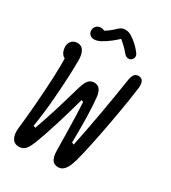

<svg xmlns="http://www.w3.org/2000/svg" viewBox="-229 -1078 1078 1207"><g transform="rotate(30 310.0 -474.5)"><path d="M44.7 -86.8Q53.3 -159.8 62.2 -267.1Q71.2 -374.3 75.6 -476.8Q80 -579.2 76.3 -639.8L96.7 -608.5Q80.8 -608.5 68.4 -618.3Q56 -628.2 49.3 -644.2Q42.7 -660.3 42.7 -678.3Q42.7 -696.7 50.2 -710.2Q57.8 -723.7 70.7 -730.8Q83.5 -738 99 -738Q129.2 -738 144 -713.3Q158.8 -688.7 158.8 -647.8Q158.8 -540.8 147.9 -395.4Q137 -250 119.8 -149L135.2 -143Q160.5 -213.8 186.5 -295.3Q215.3 -388.8 244.8 -491.8Q258 -538.2 273.8 -556.4Q289.7 -574.7 314.7 -574.7Q342.2 -574.7 356 -556Q369.8 -537.3 373.8 -501.3Q380.3 -437 381.9 -357.4Q383.5 -277.8 381.8 -178.3L397.2 -172.3Q420.8 -285.7 446.7 -431.2Q472.5 -576.8 489.7 -691.2Q494.3 -721.3 504.8 -735.7Q515.3 -750 535.5 -750Q559 -750 568 -731.6Q577 -713.2 572.5 -681Q572.2 -678.2 571.7 -675.3Q562.2 -600.8 542.4 -486.9Q522.7 -373 500.6 -264.9Q478.5 -156.8 461.8 -97.2Q451.3 -59.5 438.8 -38.2Q426.2 -16.8 412.3 -8.2Q398.5 0.3 381.5 0.3Q353.2 0.3 339 -20.4Q324.8 -41.2 324 -85.3Q323.2 -146.7 322 -207.5Q320 -350.5 314.5 -433.2L300.2 -439.8Q275 -345.7 242.4 -240.3Q209.8 -135 181 -62Q170.7 -35.7 160.8 -20.3Q150.8 -5 137.2 3.6Q123.5 12.2 104.8 12.2Q70.2 12.2 55.1 -15.2Q40 -42.5 44.7 -86.8ZM144.2 -879.7Q154.8 -891.3 169.9 -893.8Q185 -896.3 198.5 -890.8Q212 -885.3 217.8 -874.3L181.7 -875.2Q208.3 -888.2 230 -904.2Q251.7 -920.2 275.2 -943.3Q293.3 -960.2 317.5 -960.5Q341.7 -960.8 364.5 -946.7Q390.5 -929.7 410.3 -911.4Q430.2 -893.2 448.3 -869.2Q459.2 -855.5 457.5 -842.1Q455.8 -828.7 444.8 -819.3Q433.5 -810 419.5 -812Q405.5 -814 393.2 -828.2Q370.7 -855.2 350.2 -874Q329.8 -892.8 300 -913.7L337.3 -911.3Q312.5 -884.5 280.8 -860.2Q249 -835.8 222.7 -822Q200.2 -810 180.2 -808.8Q160.2 -807.7 147.2 -818.5Q139.3 -825.2 135.5 -835.9Q131.7 -846.7 133.8 -858.4Q135.8 -870.2 144.2 -879.7Z"/></g></svg>

Font: Monaspace Radon Var
Style: Regular
Weight: 400
Designer: Riley Cran and the Lettermatic Team
Version: Version 1.000 (Monaspace Radon Var)